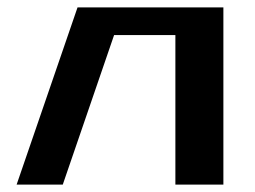

<svg xmlns="http://www.w3.org/2000/svg" viewBox="-20 -500 690 520"><path d="M25 0 190 -480H585V0H455V-405H289L150 0Z"/></svg>

Font: Xolonium
Style: Regular
Weight: 400
Designer: Severin Meyer
Version: Version 4.2